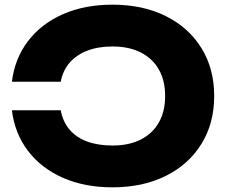

<svg xmlns="http://www.w3.org/2000/svg" viewBox="-20 -786 974 822"><path d="M31 -314H240Q249 -265 278 -231Q307 -197 353.5 -180Q400 -163 462 -163Q532 -163 582.5 -188.5Q633 -214 660 -261.5Q687 -309 687 -375Q687 -441 660 -488.5Q633 -536 582.5 -561.5Q532 -587 462 -587Q400 -587 353.5 -569Q307 -551 278 -517.5Q249 -484 240 -436H31Q43 -535 99.5 -609.5Q156 -684 249 -725Q342 -766 461 -766Q592 -766 690 -717Q788 -668 842.5 -580Q897 -492 897 -375Q897 -258 842.5 -170Q788 -82 690 -33Q592 16 461 16Q342 16 249 -25Q156 -66 99.5 -140.5Q43 -215 31 -314Z"/></svg>

Font: Unbounded
Style: Bold
Weight: 700
Designer: Luke Prowse, Jean-Baptiste Morizot, Fátima Lázaro, Florian Runge
Foundry: NaN
Version: Version 1.700